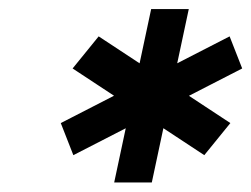

<svg xmlns="http://www.w3.org/2000/svg" viewBox="-20 -733 546 417"><path d="M308.3 -713.3H390L309.7 -336.7H228ZM478.7 -654 506 -584.3 139.3 -396 112 -465.7ZM480.3 -465.7 423.7 -396 137.7 -584.3 194.3 -654Z"/></svg>

Font: Epunda Slab Light
Style: Italic
Weight: 300
Italic angle: -12°
Designer: Simon Atzbach
Foundry: typofactur
Version: Version 1.102